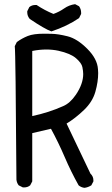

<svg xmlns="http://www.w3.org/2000/svg" viewBox="-20 -868 540 923"><path d="M386 35Q370 33 358 23Q321 -43 291 -113Q261 -183 225 -249L135 -228V4L125 23Q113 33 96 33H90L70 23Q61 12 59 -4Q55 -621 51 -646L61 -666Q86 -684 113.5 -695Q141 -706 192 -706Q196 -706 227.5 -705.5Q259 -705 305 -693.5Q351 -682 399.5 -633.5Q448 -585 451 -535L452 -517Q452 -475 438.5 -427Q425 -379 384 -339.5Q343 -300 300 -274L415 -33Q429 -20 429 -1V4L419 23Q403 33 386 35ZM135 -310Q215 -327 284 -358Q317 -372 345 -413Q380 -465 380 -512Q380 -526 376 -545.5Q372 -565 345.5 -588Q319 -611 261 -624Q233 -630 203 -630Q170 -630 135 -623ZM227 -717Q194 -729 123 -777Q111 -791 111 -809V-814L121 -834Q133 -844 150 -844H156Q195 -818 237 -801Q265 -811 288.5 -827.5Q312 -844 341 -848L360 -838Q370 -824 370 -807V-801L360 -781Q303 -742 227 -717Z"/></svg>

Font: Xiaolai SC
Style: Regular
Weight: 400
Designer: Nozomi Seto 瀬戸のぞみ
Version: Version 3.11;December 4, 2020;FontCreator 13.0.0.2613 64-bit